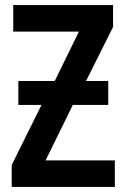

<svg xmlns="http://www.w3.org/2000/svg" viewBox="-20 -734 495 754"><path d="M52 -416H195L290 -610H32V-714H424V-628L318 -416H405V-322H266L159 -104H431V0H26V-86L143 -322H52Z"/></svg>

Font: Noto Sans Condensed SemiBold
Style: Regular
Weight: 600
Width: 3
Designer: Monotype Design Team
Foundry: Monotype Imaging Inc.
Version: Version 2.013; ttfautohint (v1.8.4.7-5d5b)